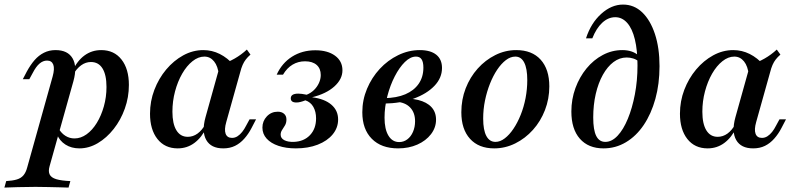

<svg xmlns="http://www.w3.org/2000/svg" viewBox="-89 -651 3542 857"><path d="M-69.4 186.3 -61.3 157.3Q-32.3 155.6 -13.7 150Q4.8 144.4 15.7 131.5Q26.6 118.5 32.3 96.8L146 -309.7Q155.6 -344.4 148.8 -362.5Q141.9 -380.6 121 -380.6Q103.2 -380.6 87.5 -367.3Q71.8 -354 57.3 -325.8L41.9 -297.6H12.9L30.6 -331.5Q46.8 -361.3 65.3 -382.7Q83.9 -404 107.3 -415.7Q130.6 -427.4 158.9 -427.4Q213.7 -427.4 235.1 -390.3Q256.5 -353.2 238.7 -288.7L132.3 91.1Q125.8 113.7 132.7 127.8Q139.5 141.9 162.1 148.8Q184.7 155.6 225 157.3L216.9 186.3Q201.6 185.5 177.4 185.1Q153.2 184.7 125.4 183.9Q97.6 183.1 69.4 183.1Q28.2 183.1 -9.7 184.3Q-47.6 185.5 -69.4 186.3ZM265.3 11.3Q229.8 11.3 203.2 -5.6Q176.6 -22.6 165.3 -51.6L174.2 -75Q185.5 -55.6 203.6 -44.4Q221.8 -33.1 243.5 -33.1Q271.8 -33.1 297.6 -51.6Q323.4 -70.2 343.1 -102.4Q362.9 -134.7 374.6 -176.2Q386.3 -217.7 386.3 -262.9Q386.3 -316.9 368.5 -345.6Q350.8 -374.2 316.9 -374.2Q293.5 -374.2 273.4 -359.7Q253.2 -345.2 237.1 -317.7L233.9 -333.1Q255.6 -379.8 288.3 -403.6Q321 -427.4 362.9 -427.4Q420.2 -427.4 453.2 -385.5Q486.3 -343.5 486.3 -271.8Q486.3 -216.9 468.1 -166.1Q450 -115.3 418.5 -75.4Q387.1 -35.5 347.6 -12.1Q308.1 11.3 265.3 11.3Z M704 11.3Q646.8 11.3 613.7 -30.6Q580.6 -72.6 580.6 -143.5Q580.6 -199.2 600 -250Q619.4 -300.8 652.8 -340.7Q686.3 -380.6 729 -404Q771.8 -427.4 818.5 -427.4Q857.3 -427.4 891.9 -410.1Q926.6 -392.7 954.8 -360.5L887.9 -316.1Q883.9 -355.6 866.5 -377Q849.2 -398.4 823.4 -398.4Q796 -398.4 770.2 -377.8Q744.4 -357.3 724.2 -322.2Q704 -287.1 692.3 -243.1Q680.6 -199.2 680.6 -152.4Q680.6 -98.4 698.4 -69.4Q716.1 -40.3 749.2 -40.3Q772.6 -40.3 792.7 -54.8Q812.9 -69.4 829 -98.4L833.1 -82.3Q811.3 -37.1 778.6 -12.9Q746 11.3 704 11.3ZM907.3 11.3Q853.2 11.3 831.9 -25.8Q810.5 -62.9 828.2 -127.4L893.5 -361.3Q928.2 -372.6 958.1 -389.5Q987.9 -406.5 1012.9 -429.8L1029 -407.3Q1016.9 -396.8 1008.5 -385.9Q1000 -375 994 -361.3Q987.9 -347.6 983.1 -328.2L921 -106.5Q911.3 -72.6 918.1 -54Q925 -35.5 946.8 -35.5Q959.7 -35.5 971 -42.7Q982.3 -50 991.9 -62.1Q1001.6 -74.2 1009.7 -90.3L1025 -118.5H1054L1033.9 -79.8Q1020.2 -53.2 1001.6 -32.3Q983.1 -11.3 960.1 0Q937.1 11.3 907.3 11.3Z M1231.5 11.3Q1187.9 11.3 1154 0Q1120.2 -11.3 1101.2 -32.3Q1082.3 -53.2 1082.3 -81.5Q1082.3 -110.5 1102 -131.5Q1121.8 -152.4 1150.8 -152.4Q1168.5 -152.4 1179 -143.1Q1189.5 -133.9 1189.5 -117.7Q1189.5 -102.4 1183.1 -91.5Q1176.6 -80.6 1170.2 -71Q1163.7 -61.3 1163.7 -50Q1163.7 -33.9 1179.8 -25.4Q1196 -16.9 1222.6 -17.7Q1267.7 -19.4 1294.8 -48Q1321.8 -76.6 1321.8 -122.6Q1321.8 -152.4 1309.7 -173.8Q1297.6 -195.2 1274.2 -203.2Q1262.1 -198.4 1252.4 -196Q1242.7 -193.5 1233.9 -193.5Q1208.9 -193.5 1208.9 -212.1Q1208.9 -233.1 1242.7 -233.1Q1250.8 -233.1 1258.9 -231.9Q1266.9 -230.6 1279.8 -228.2Q1298.4 -235.5 1312.5 -249.2Q1326.6 -262.9 1334.7 -280.6Q1342.7 -298.4 1342.7 -316.1Q1342.7 -345.2 1324.2 -361.3Q1305.6 -377.4 1272.6 -377.4Q1241.9 -377.4 1216.9 -362.5Q1191.9 -347.6 1174.2 -317.7H1146Q1169.4 -369.4 1214.5 -398Q1259.7 -426.6 1318.5 -426.6Q1373.4 -426.6 1406.5 -402.4Q1439.5 -378.2 1439.5 -337.1Q1439.5 -297.6 1403.2 -264.9Q1366.9 -232.3 1304 -216.9Q1359.7 -209.7 1389.9 -183.9Q1420.2 -158.1 1420.2 -117.7Q1420.2 -80.6 1396 -51.2Q1371.8 -21.8 1329 -5.2Q1286.3 11.3 1231.5 11.3Z M1687.9 11.3Q1612.9 11.3 1570.6 -31.5Q1528.2 -74.2 1528.2 -150Q1528.2 -204.8 1549.2 -254.8Q1570.2 -304.8 1606 -343.5Q1641.9 -382.3 1688.3 -404.8Q1734.7 -427.4 1784.7 -427.4Q1832.3 -427.4 1858.1 -406.9Q1883.9 -386.3 1883.9 -347.6Q1883.9 -303.2 1850 -267.7Q1816.1 -232.3 1757.7 -210.9Q1699.2 -189.5 1625 -188.7L1626.6 -212.9Q1681.5 -213.7 1720.2 -230.2Q1758.9 -246.8 1779.8 -277Q1800.8 -307.3 1800.8 -349.2Q1800.8 -374.2 1792.7 -386.3Q1784.7 -398.4 1767.7 -398.4Q1742.7 -398.4 1718.1 -374.2Q1693.5 -350 1673 -310.1Q1652.4 -270.2 1639.9 -221.8Q1627.4 -173.4 1627.4 -125.8Q1627.4 -74.2 1644.8 -45.6Q1662.1 -16.9 1692.7 -16.9Q1712.9 -16.9 1729 -29Q1745.2 -41.1 1754.4 -62.5Q1763.7 -83.9 1763.7 -109.7Q1763.7 -148.4 1741.5 -171.4Q1719.4 -194.4 1679 -196.8L1684.7 -208.9Q1738.7 -214.5 1777.4 -204.8Q1816.1 -195.2 1836.7 -173Q1857.3 -150.8 1857.3 -116.9Q1857.3 -81.5 1834.7 -52Q1812.1 -22.6 1773.8 -5.6Q1735.5 11.3 1687.9 11.3Z M2116.9 11.3Q2047.6 11.3 2008.9 -31.5Q1970.2 -74.2 1970.2 -150Q1970.2 -206.5 1989.5 -256.5Q2008.9 -306.5 2043.1 -344.8Q2077.4 -383.1 2121.8 -405.2Q2166.1 -427.4 2215.3 -427.4Q2285.5 -427.4 2324.2 -384.7Q2362.9 -341.9 2362.9 -265.3Q2362.9 -209.7 2343.5 -159.7Q2324.2 -109.7 2289.9 -71.4Q2255.6 -33.1 2210.9 -10.9Q2166.1 11.3 2116.9 11.3ZM2122.6 -17.7Q2143.5 -17.7 2164.1 -33.5Q2184.7 -49.2 2202.8 -76.2Q2221 -103.2 2235.1 -138.3Q2249.2 -173.4 2256.9 -213.3Q2264.5 -253.2 2264.5 -293.5Q2264.5 -345.2 2250.8 -371.8Q2237.1 -398.4 2211.3 -398.4Q2189.5 -398.4 2169 -382.7Q2148.4 -366.9 2130.2 -339.9Q2112.1 -312.9 2098 -277.4Q2083.9 -241.9 2075.8 -202.4Q2067.7 -162.9 2067.7 -121.8Q2067.7 -70.2 2081.9 -44Q2096 -17.7 2122.6 -17.7Z M2604.8 11.3Q2537.1 11.3 2499.2 -31.9Q2461.3 -75 2461.3 -153.2Q2461.3 -208.1 2479.4 -257.7Q2497.6 -307.3 2529 -345.6Q2560.5 -383.9 2601.6 -405.6Q2642.7 -427.4 2688.7 -427.4Q2733.1 -427.4 2760.5 -404V-377.4Q2751.6 -385.5 2737.5 -389.9Q2723.4 -394.4 2708.1 -394.4Q2676.6 -394.4 2649.6 -374.2Q2622.6 -354 2602 -317.3Q2581.5 -280.6 2570.2 -231.9Q2558.9 -183.1 2558.9 -126.6Q2558.9 -71 2572.2 -44.4Q2585.5 -17.7 2612.9 -17.7Q2641.9 -17.7 2667.7 -45.2Q2693.5 -72.6 2713.3 -120.6Q2733.1 -168.5 2744.8 -229.8Q2756.5 -291.1 2756.5 -358.9Q2756.5 -426.6 2744.8 -475Q2733.1 -523.4 2710.5 -548.8Q2687.9 -574.2 2657.3 -574.2Q2625.8 -574.2 2599.2 -549.6Q2572.6 -525 2554.8 -479.8H2526.6Q2548.4 -547.6 2594.4 -589.1Q2640.3 -630.6 2691.9 -630.6Q2741.1 -630.6 2777.4 -596Q2813.7 -561.3 2834.3 -499.2Q2854.8 -437.1 2854.8 -355.6Q2854.8 -276.6 2836.3 -209.7Q2817.7 -142.7 2784.3 -93.1Q2750.8 -43.5 2704.8 -16.1Q2658.9 11.3 2604.8 11.3Z M3069.4 11.3Q3012.1 11.3 2979 -30.6Q2946 -72.6 2946 -143.5Q2946 -199.2 2965.3 -250Q2984.7 -300.8 3018.1 -340.7Q3051.6 -380.6 3094.4 -404Q3137.1 -427.4 3183.9 -427.4Q3222.6 -427.4 3257.3 -410.1Q3291.9 -392.7 3320.2 -360.5L3253.2 -316.1Q3249.2 -355.6 3231.9 -377Q3214.5 -398.4 3188.7 -398.4Q3161.3 -398.4 3135.5 -377.8Q3109.7 -357.3 3089.5 -322.2Q3069.4 -287.1 3057.7 -243.1Q3046 -199.2 3046 -152.4Q3046 -98.4 3063.7 -69.4Q3081.5 -40.3 3114.5 -40.3Q3137.9 -40.3 3158.1 -54.8Q3178.2 -69.4 3194.4 -98.4L3198.4 -82.3Q3176.6 -37.1 3144 -12.9Q3111.3 11.3 3069.4 11.3ZM3272.6 11.3Q3218.5 11.3 3197.2 -25.8Q3175.8 -62.9 3193.5 -127.4L3258.9 -361.3Q3293.5 -372.6 3323.4 -389.5Q3353.2 -406.5 3378.2 -429.8L3394.4 -407.3Q3382.3 -396.8 3373.8 -385.9Q3365.3 -375 3359.3 -361.3Q3353.2 -347.6 3348.4 -328.2L3286.3 -106.5Q3276.6 -72.6 3283.5 -54Q3290.3 -35.5 3312.1 -35.5Q3325 -35.5 3336.3 -42.7Q3347.6 -50 3357.3 -62.1Q3366.9 -74.2 3375 -90.3L3390.3 -118.5H3419.4L3399.2 -79.8Q3385.5 -53.2 3366.9 -32.3Q3348.4 -11.3 3325.4 0Q3302.4 11.3 3272.6 11.3Z"/></svg>

Font: Playfair 5pt SemiExpanded Light SemiBold
Style: Italic
Weight: 600
Italic angle: -15.6°
Version: Version 2.001;gftools[0.9.30]